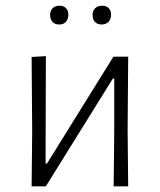

<svg xmlns="http://www.w3.org/2000/svg" viewBox="-20 -654 561 674"><path d="M93 -195 91 -454 141 -457 140 -80H145L378 -455H430L428 -199L430 0H379L381 -192V-378H376L141 0H91ZM220 -602Q220 -587 211.5 -577.5Q203 -568 188 -568Q173 -568 164.5 -577Q156 -586 156 -601Q156 -616 164.5 -625Q173 -634 189 -634Q203 -634 211.5 -625.5Q220 -617 220 -602ZM370 -602Q370 -587 361 -577.5Q352 -568 337 -568Q322 -568 313.5 -577Q305 -586 305 -601Q305 -616 314 -625Q323 -634 338 -634Q353 -634 361.5 -625.5Q370 -617 370 -602Z"/></svg>

Font: Luna Sans Light
Style: Regular
Weight: 300
Designer: Juan Pablo del Peral
Foundry: Huerta Tipografica
Version: Version 2.001; ttfautohint (v1.5)